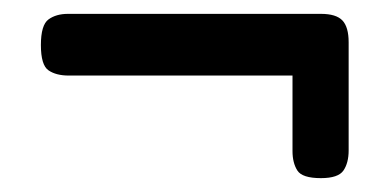

<svg xmlns="http://www.w3.org/2000/svg" viewBox="-20 -384 557 277"><path d="M443 -127Q416 -127 409 -138Q402 -149 402 -166V-275H79Q61 -275 50 -282.5Q39 -290 39 -319Q39 -348 50 -356Q61 -364 78 -364H443Q465 -364 474 -354.5Q483 -345 483 -323V-167Q483 -149 475.5 -138Q468 -127 443 -127Z"/></svg>

Font: Fredoka
Style: Regular
Weight: 400
Designer: Ben Nathan
Foundry: Milena B. Brandão, Ben Nathan
Version: Version 2.001